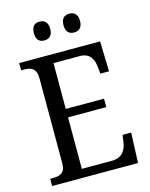

<svg xmlns="http://www.w3.org/2000/svg" viewBox="-132 -993 843 1077"><g transform="rotate(-15 289.0 -454.5)"><path d="M377 -800C403 -800 425 -814 425 -854C425 -896 403 -909 377 -909C350 -909 329 -896 329 -854C329 -814 350 -800 377 -800ZM204 -800C230 -800 252 -814 252 -854C252 -896 230 -909 204 -909C177 -909 157 -896 157 -854C157 -814 177 -800 204 -800ZM34 0H533L540 -175H490L484 -132C477 -88 454 -50 395 -50H220V-349H442V-398H220V-664H373C429 -664 450 -626 454 -582L459 -539H509L504 -714H34V-672H49C89 -672 122 -663 122 -601V-108C122 -51 90 -42 49 -42H34Z"/></g></svg>

Font: Noto Serif Lao SemiCondensed
Style: Regular
Weight: 400
Width: 4
Designer: Monotype Design Team
Foundry: Monotype Imaging Inc.
Version: Version 2.003